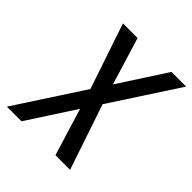

<svg xmlns="http://www.w3.org/2000/svg" viewBox="-200 -868 1001 1001"><g transform="rotate(45 300.0 -367.5)"><path d="M11 0 254 -373 132 -735H240L320 -473L490 -735H598L355 -362L477 0H369L289 -262L119 0Z"/></g></svg>

Font: Iosevka Custom Medium
Style: Italic
Weight: 500
Italic angle: -9°
Designer: Belleve Invis
Foundry: Belleve Invis
Version: Version 27.0.1